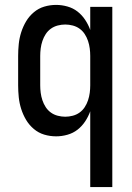

<svg xmlns="http://www.w3.org/2000/svg" viewBox="-20 -548 540 783"><path d="M348 215V-94Q340 -72 327 -52.5Q314 -33 296 -19Q278 -5 255 1.5Q232 8 209 8Q184 8 160.5 1Q137 -6 118 -22Q99 -38 86.5 -59Q74 -80 66.5 -103.5Q59 -127 56.5 -151.5Q54 -176 54 -200V-320Q54 -344 56.5 -368.5Q59 -393 66.5 -416.5Q74 -440 86.5 -461Q99 -482 118 -498Q137 -514 160.5 -521Q184 -528 209 -528Q232 -528 255 -521.5Q278 -515 296 -501Q314 -487 327 -467.5Q340 -448 348 -426V-520H438V215ZM246 -72Q261 -72 276.5 -76Q292 -80 304.5 -89Q317 -98 325.5 -111Q334 -124 339 -139Q344 -154 346 -169.5Q348 -185 348 -200V-320Q348 -335 346 -350.5Q344 -366 339 -381Q334 -396 325.5 -409Q317 -422 304.5 -431Q292 -440 276.5 -444Q261 -448 246 -448Q231 -448 215.5 -444Q200 -440 187.5 -431Q175 -422 166.5 -409Q158 -396 153 -381Q148 -366 146 -350.5Q144 -335 144 -320V-200Q144 -185 146 -169.5Q148 -154 153 -139Q158 -124 166.5 -111Q175 -98 187.5 -89Q200 -80 215.5 -76Q231 -72 246 -72Z"/></svg>

Font: Iosevka Term Curly Medium
Style: Regular
Weight: 500
Designer: Belleve Invis
Foundry: Belleve Invis
Version: Version 32.3.0